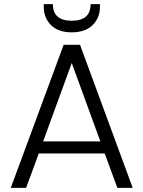

<svg xmlns="http://www.w3.org/2000/svg" viewBox="-20 -906 692 926"><path d="M485 -166H167L106 0H32L287 -690H366L620 0H546ZM464 -224 326 -602 188 -224ZM462 -873Q462 -820 426.5 -785Q391 -750 326 -750Q261 -750 226 -785Q191 -820 191 -873V-886H235Q235 -806 326 -806Q417 -806 417 -886H462Z"/></svg>

Font: Poppins-tnum Light
Style: Regular
Weight: 300
Designer: Ninad Kale (Devanagari), Jonny Pinhorn (Latin)
Foundry: Indian Type Foundry
Version: Version 4.004